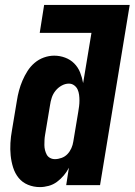

<svg xmlns="http://www.w3.org/2000/svg" viewBox="-20 -755 549 783"><path d="M143 8Q117 8 94 -1.5Q71 -11 56 -29.5Q41 -48 33.5 -72Q26 -96 23.5 -121Q21 -146 22.5 -172Q24 -198 29 -225L49 -345Q52 -365 57.5 -385.5Q63 -406 71.5 -426Q80 -446 92 -465Q104 -484 121 -498.5Q138 -513 159 -520.5Q180 -528 201 -528Q224 -528 245.5 -520Q267 -512 282.5 -496.5Q298 -481 306.5 -460Q315 -439 319 -416L353 -621H142L160 -735H509L388 0H250L261 -71Q253 -55 240.5 -40Q228 -25 212.5 -13.5Q197 -2 178.5 3Q160 8 143 8ZM204 -106Q217 -106 231 -111Q245 -116 255 -126.5Q265 -137 271 -150.5Q277 -164 279 -178L299 -298Q301 -310 302.5 -321.5Q304 -333 304 -345Q304 -357 302.5 -368.5Q301 -380 296.5 -390Q292 -400 282.5 -407Q273 -414 261 -414Q246 -414 231.5 -406Q217 -398 206.5 -385Q196 -372 191 -356.5Q186 -341 184 -326L164 -206Q162 -195 161.5 -184.5Q161 -174 161 -163.5Q161 -153 163.5 -143Q166 -133 170.5 -124.5Q175 -116 184 -111Q193 -106 204 -106Z"/></svg>

Font: Iosevka Heavy Oblique
Style: Regular
Weight: 900
Italic angle: -9°
Monospace: yes
Designer: Belleve Invis
Foundry: Belleve Invis
Version: Version 32.5.0; ttfautohint (v1.8.4)